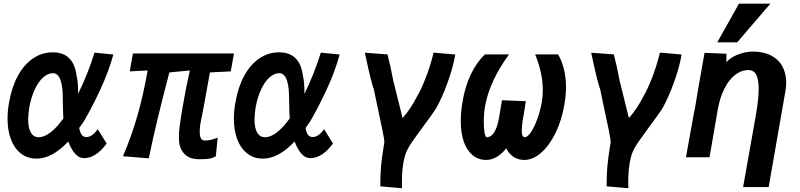

<svg xmlns="http://www.w3.org/2000/svg" viewBox="-20 -834 4240 1018"><path d="M20 -204.5Q20 -247 28 -290Q42 -371.5 74.5 -431.5Q107 -491.5 154.5 -524Q202 -556.5 260 -556.5Q370.5 -556.5 386 -432.5Q395 -397.5 394 -336.5Q420 -388 443.8 -448.8Q467.5 -509.5 481 -555L581 -545Q556 -454 511.8 -358.8Q467.5 -263.5 424 -189.5L400 -155.5Q404.5 -131 413.2 -119.2Q422 -107.5 437.5 -107.5Q455.5 -107.5 471.2 -119.8Q487 -132 498 -149.5L545.5 -73Q488.5 4.5 425.5 4.5Q398.5 4.5 377.8 -19.5Q357 -43.5 342 -83.5Q256 7 174.5 7Q125.5 7 90.8 -20.2Q56 -47.5 38 -95.2Q20 -143 20 -204.5ZM129.5 -199.5Q129.5 -154 144 -130.2Q158.5 -106.5 184 -106.5Q216.5 -106.5 250.2 -133.8Q284 -161 316 -206Q314.5 -223.5 314.5 -238.5L313.5 -279Q313 -317.5 312 -341Q311 -364.5 308 -380.5Q296.5 -446 261.5 -446Q235 -446 210 -424.5Q185 -403 165.5 -362.2Q146 -321.5 135.5 -266Q129.5 -228.5 129.5 -199.5Z M929 -109Q928.5 -111 928.5 -116.5Q928.5 -150 947 -259Q965.5 -368 986.5 -460.5L878 -450Q840.5 -307 814.8 -200Q789 -93 769 5.5L632 -5.5Q678.5 -115 709 -222Q739.5 -329 763 -460.5L668 -455.5L684.5 -550.5H1220.5L1203.5 -455.5L1093 -450Q1057 -246.5 1042 -175.5Q1039 -152.5 1039 -135.5Q1039 -111.5 1045.5 -100.2Q1052 -89 1066 -89Q1083.5 -89 1095.2 -91.8Q1107 -94.5 1124 -100.5L1134 -104L1124.5 -6.5Q1110.5 3.5 1092.8 6.8Q1075 10 1050 10H1032.5Q981.5 10 954 -22.2Q926.5 -54.5 929 -109Z M1220 -204.5Q1220 -247 1228 -290Q1242 -371.5 1274.5 -431.5Q1307 -491.5 1354.5 -524Q1402 -556.5 1460 -556.5Q1570.5 -556.5 1586 -432.5Q1595 -397.5 1594 -336.5Q1620 -388 1643.8 -448.8Q1667.5 -509.5 1681 -555L1781 -545Q1756 -454 1711.8 -358.8Q1667.5 -263.5 1624 -189.5L1600 -155.5Q1604.5 -131 1613.2 -119.2Q1622 -107.5 1637.5 -107.5Q1655.5 -107.5 1671.2 -119.8Q1687 -132 1698 -149.5L1745.5 -73Q1688.5 4.5 1625.5 4.5Q1598.5 4.5 1577.8 -19.5Q1557 -43.5 1542 -83.5Q1456 7 1374.5 7Q1325.5 7 1290.8 -20.2Q1256 -47.5 1238 -95.2Q1220 -143 1220 -204.5ZM1329.5 -199.5Q1329.5 -154 1344 -130.2Q1358.5 -106.5 1384 -106.5Q1416.5 -106.5 1450.2 -133.8Q1484 -161 1516 -206Q1514.5 -223.5 1514.5 -238.5L1513.5 -279Q1513 -317.5 1512 -341Q1511 -364.5 1508 -380.5Q1496.5 -446 1461.5 -446Q1435 -446 1410 -424.5Q1385 -403 1365.5 -362.2Q1346 -321.5 1335.5 -266Q1329.5 -228.5 1329.5 -199.5Z M2013 -49.5Q2017.5 -76.5 2018 -81Q2018 -93 2008 -142.8Q1998 -192.5 1980.5 -272.5L1962.5 -359.5Q1949 -393 1919.5 -531.5L1914.5 -554.5L2034.5 -545.5Q2051.5 -481.5 2065 -407L2114.5 -208Q2138.5 -235.5 2156.5 -262.8Q2174.5 -290 2193.5 -327Q2213.5 -360.5 2237.5 -422Q2261.5 -483.5 2279 -555L2394 -545Q2382.5 -477.5 2353.2 -396.5Q2324 -315.5 2290.5 -256.5Q2269 -224 2222 -161Q2185.5 -111 2167.8 -85.8Q2150 -60.5 2142 -44Q2127.5 -18.5 2119.2 26.8Q2111 72 2111 130Q2111 152.5 2111.5 164L1996.5 154Q1996 91.5 2000.5 45.5Q2005 -0.5 2013 -49.5Z M2423 -192Q2423 -242 2433.5 -300.5Q2446.5 -377 2476.8 -440.5Q2507 -504 2551.5 -545.5H2679Q2577 -406.5 2552 -273Q2545 -231 2545 -186.5Q2545 -151.5 2549.5 -129Q2554 -106.5 2561 -106.5Q2583 -106.5 2599.8 -131.5Q2616.5 -156.5 2626 -210L2641.5 -302.5L2768 -297.5L2763 -266Q2757.5 -227 2752 -200.5Q2746.5 -166 2746.5 -142.5Q2746.5 -123 2750.5 -114.8Q2754.5 -106.5 2762.5 -106.5Q2776.5 -106.5 2794 -131.5Q2811.5 -156.5 2827.5 -199.5Q2843.5 -242.5 2853 -293.5Q2858 -323 2858 -356Q2858 -445.5 2817.5 -545.5H2939Q2959 -512 2970 -467.2Q2981 -422.5 2981 -371Q2981 -328.5 2972.5 -280Q2958 -195 2925 -128Q2892 -61 2848.5 -23.5Q2805 14 2759.5 14Q2727.5 14 2703 -2.2Q2678.5 -18.5 2664 -47.5Q2641.5 -18.5 2614 -2.2Q2586.5 14 2558.5 14Q2516.5 14 2486 -11Q2455.5 -36 2439.2 -82.2Q2423 -128.5 2423 -192Z M3213 -49.5Q3217.5 -76.5 3218 -81Q3218 -93 3208 -142.8Q3198 -192.5 3180.5 -272.5L3162.5 -359.5Q3149 -393 3119.5 -531.5L3114.5 -554.5L3234.5 -545.5Q3251.5 -481.5 3265 -407L3314.5 -208Q3338.5 -235.5 3356.5 -262.8Q3374.5 -290 3393.5 -327Q3413.5 -360.5 3437.5 -422Q3461.5 -483.5 3479 -555L3594 -545Q3582.5 -477.5 3553.2 -396.5Q3524 -315.5 3490.5 -256.5Q3469 -224 3422 -161Q3385.5 -111 3367.8 -85.8Q3350 -60.5 3342 -44Q3327.5 -18.5 3319.2 26.8Q3311 72 3311 130Q3311 152.5 3311.5 164L3196.5 154Q3196 91.5 3200.5 45.5Q3205 -0.5 3213 -49.5Z M4002.5 -363.5Q4002.5 -414 3989.2 -438.2Q3976 -462.5 3948 -462.5Q3910.5 -462.5 3877.5 -436.8Q3844.5 -411 3821 -364.5Q3797.5 -318 3786.5 -257.5L3742 0H3617L3645 -156L3648.5 -174.5Q3659.5 -238.5 3664.5 -259Q3679 -349.5 3715.5 -554L3831.5 -549V-504.5Q3854 -530 3893.5 -545.2Q3933 -560.5 3972.5 -560.5Q4029 -560.5 4068.8 -539.5Q4108.5 -518.5 4128.5 -481.5Q4148.5 -444.5 4148.5 -396.5Q4148.5 -372.5 4144.5 -352L4055.5 158H3920L3985.5 -211Q4002.5 -305 4002.5 -363.5ZM3783 -609.5 3898 -814.5H4064.5L3888.5 -609.5Z"/></svg>

Font: JuliaMono ExtraBold
Style: Italic
Weight: 800
Italic angle: -9°
Monospace: yes
Designer: cormullion
Foundry: corm
Version: Version 0.057; ttfautohint (v1.8.4)